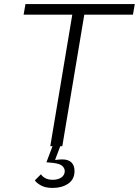

<svg xmlns="http://www.w3.org/2000/svg" viewBox="-20 -718 682 943"><path d="M239 205Q204 205 182.5 193.5Q161 182 151 168L181 138Q189 150 203.5 157.5Q218 165 239 165Q265 165 281.5 153.5Q298 142 298 122Q298 109 286.5 97.5Q275 86 240 82L208 79L238 0H227L335 -646H96L105 -698H642L633 -646H394L286 0H276L251 66L253 68Q262 66 271.5 65.5Q281 65 287 65Q315 65 330.5 79.5Q346 94 346 122Q346 163 315 184Q284 205 239 205Z"/></svg>

Font: IBM Plex Mono Light
Style: Italic
Weight: 300
Italic angle: -9°
Monospace: yes
Designer: Mike Abbink, Paul van der Laan, Pieter van Rosmalen
Foundry: Bold Monday
Version: Version 2.3